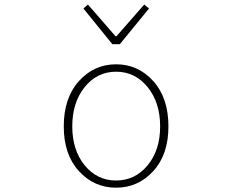

<svg xmlns="http://www.w3.org/2000/svg" viewBox="-20 -828 1040 860"><path d="M265.6 -261.7Q265.6 -389.6 333.5 -464.8Q401.4 -540 500 -540Q598.6 -540 666.5 -464.8Q734.4 -389.6 734.4 -261.7Q734.4 -135.7 666.5 -61.5Q598.6 12.7 500 12.7Q401.4 12.7 333.5 -61.5Q265.6 -135.7 265.6 -261.7ZM697.3 -261.7Q697.3 -369.1 641.1 -438Q585 -506.8 500 -506.8Q415 -506.8 359.4 -438Q303.7 -369.1 303.7 -261.7Q303.7 -155.3 359.4 -87.4Q415 -19.5 500 -19.5Q585 -19.5 641.1 -87.4Q697.3 -155.3 697.3 -261.7ZM483.4 -629.9 353.5 -790 374 -807.6 497.1 -666H502L626 -807.6L647.5 -790L516.6 -629.9Z"/></svg>

Font: GenEi Gothic M ExtraLight
Style: Regular
Weight: 200
Designer: o_tamon (Modified); [Source Han Sans]
Ryoko NISHIZUKA  (kana & ideographs); Paul D. Hunt (Latin, Greek & Cyrillic); Wenl
Version: Version 1.1a;Original Version 1.004